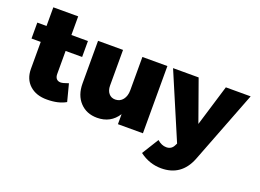

<svg xmlns="http://www.w3.org/2000/svg" viewBox="-122 -962 1974 1460"><g transform="rotate(20 864.5 -232.0)"><path d="M397 -165 433.1 -25.9Q373 8.8 282.2 8.8Q194.3 9.8 141.1 -38.3Q87.9 -86.4 87.9 -169.9V-387.2H13.2V-516.1H87.9V-667H289.1V-516.1H422.9V-387.2H289.1V-201.2Q289.1 -175.3 301.3 -162.1Q313.5 -148.9 335 -148.9Q353 -148.9 397 -165Z M853.5 -543.9H1055.7V0H853.5V-81.1Q795.9 8.8 686.5 8.8Q600.6 8.8 547.6 -47.9Q494.6 -104.5 494.6 -199.2V-543.9H696.8V-255.9Q696.8 -216.3 716.6 -192.6Q736.3 -168.9 769.5 -168.9Q808.1 -169.4 830.8 -198.7Q853.5 -228 853.5 -274.9Z M1501.5 45.9Q1438.5 203.1 1275.9 203.1Q1180.2 203.1 1100.6 143.1L1184.6 7.8Q1220.2 39.1 1257.8 39.1Q1298.8 39.1 1316.9 3.9L1326.7 -15.1L1101.6 -543.9H1308.6L1427.7 -210.9L1528.8 -543.9H1729.5Z"/></g></svg>

Font: Montserrat-Arabic ExtraBold
Style: Regular
Weight: 800
Designer: Mohamed Gaber
Foundry: Kief Type Foundry
Version: Version 5.008;PS 005.008;hotconv 1.0.88;makeotf.lib2.5.64775